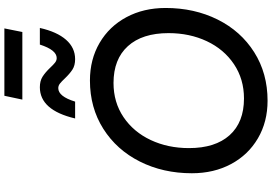

<svg xmlns="http://www.w3.org/2000/svg" viewBox="-198 -1000 1212 855"><g transform="rotate(-90 407.5 -573.0)"><path d="M63 -324Q63 -452 115 -555.5Q167 -659 261 -718.5Q355 -778 476 -778Q570 -778 643.5 -735Q717 -692 758 -615.5Q799 -539 799 -441Q799 -313 747.5 -209.5Q696 -106 602 -46.5Q508 13 386 13Q292 13 218.5 -30Q145 -73 104 -149.5Q63 -226 63 -324ZM396 -92Q482 -92 548.5 -136.5Q615 -181 651 -257.5Q687 -334 687 -428Q687 -545 629 -609Q571 -673 465 -673Q379 -673 313 -628.5Q247 -584 211 -507.5Q175 -431 175 -337Q175 -220 232.5 -156Q290 -92 396 -92ZM446 -1001Q474 -1001 493 -989Q512 -977 533 -955Q546 -941 555.5 -933.5Q565 -926 576 -926Q612 -926 636 -1001H710Q693 -925 657.5 -884.5Q622 -844 571 -844Q543 -844 524.5 -856Q506 -868 485 -890Q472 -904 462.5 -911.5Q453 -919 442 -919Q405 -919 382 -844H307Q344 -1001 446 -1001ZM708 -1159 692 -1079H391L408 -1159Z"/></g></svg>

Font: Application Medium
Style: Italic
Weight: 500
Italic angle: -12°
Designer: Wei Huang
Foundry: Wei Huang
Version: Version 0.012